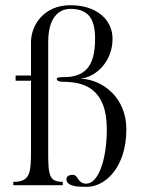

<svg xmlns="http://www.w3.org/2000/svg" viewBox="-20 -711 540 737"><path d="M99 -401H40V-421H99V-549C99 -614 148 -691 250 -691C354 -691 412 -633 412 -562C412 -476 350 -415 288 -409C372 -407 465 -338 465 -215C465 -64 380 6 315 6C290 6 235 8 235 -23C235 -35 246 -40 259 -40C281 -40 277 -6 311 -6C358 -6 390 -99 390 -215C390 -372 302 -397 222 -397C206 -397 198 -401 198 -408C198 -414 209 -415 225 -415C307 -415 345 -457 345 -562C345 -637 321 -677 250 -677C231 -677 165 -671 165 -549V-133C165 -40 167 -13 221 -13V0H31V-13C95 -13 99 -45 99 -133Z"/></svg>

Font: Open Baskerville 0.0.53
Style: Normal
Weight: 400
Designer: Isaac Moore, James Puckett, Rob Mientjes
Foundry: The Open Baskerville Project
Version: 0.0.53 (g939f078)